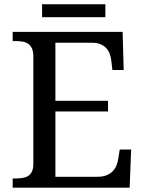

<svg xmlns="http://www.w3.org/2000/svg" viewBox="-20 -860 663 880"><path d="M233.9 -49.8H426.8Q450.7 -49.8 467.5 -56.4Q484.4 -63 495.6 -74.2Q506.8 -85.4 513.2 -100.3Q519.5 -115.2 522 -131.8L528.8 -174.8H581.1L574.2 0H38.1V-42H50.8Q67.4 -42 82.3 -44.2Q97.2 -46.4 108.4 -53.2Q119.6 -60.1 126.2 -73.5Q132.8 -86.9 132.8 -108.9V-600.1Q132.8 -623.5 126.5 -637.7Q120.1 -651.9 108.9 -659.4Q97.7 -667 82.8 -669.4Q67.9 -671.9 50.8 -671.9H38.1V-713.9H542L546.9 -539.1H495.1L490.2 -582Q488.3 -598.6 482.7 -613.5Q477.1 -628.4 466.6 -639.6Q456.1 -650.9 440.2 -657.5Q424.3 -664.1 401.9 -664.1H233.9V-397.9H475.1V-349.1H233.9ZM462.9 -781.2H172.9V-840.3H462.9Z"/></svg>

Font: Noto Serif
Style: Regular
Weight: 400
Designer: Monotype Design team
Foundry: Monotype Imaging Inc.
Version: Version 1.02